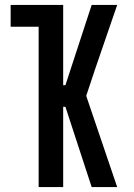

<svg xmlns="http://www.w3.org/2000/svg" viewBox="-20 -755 540 775"><path d="M136 0V-647H23V-735H235V-411H244L350 -735H453L365 -479L328 -368L453 0H350L244 -324H235V0Z"/></svg>

Font: Iosevka SS18 Semibold
Style: Regular
Weight: 600
Monospace: yes
Designer: Belleve Invis
Foundry: Belleve Invis
Version: Version 25.1.1; ttfautohint (v1.8.4)